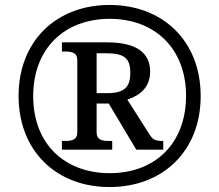

<svg xmlns="http://www.w3.org/2000/svg" viewBox="-20 -745 885 775"><path d="M422 10C636 10 790 -134 790 -357C790 -581 636 -725 422 -725C208 -725 55 -580 55 -358C55 -134 209 10 422 10ZM423 -46C244 -46 114 -161 114 -357C114 -550 241 -669 423 -669C605 -669 731 -549 731 -358C731 -168 608 -46 423 -46ZM230 -141H433V-176H419C393 -176 370 -180 370 -211V-327H419L530 -141H639V-176C606 -176 597 -181 583 -203L494 -343C542 -359 586 -390 586 -456C586 -533 529 -574 413 -574H230V-537H243C269 -537 292 -533 292 -502V-211C292 -180 269 -176 243 -176H230ZM412 -369H370V-530H409C480 -530 506 -511 506 -451C506 -394 483 -369 412 -369Z"/></svg>

Font: Noto Serif Devanagari Medium
Style: Regular
Weight: 500
Designer: Universal Thirst, Indian Type Foundry and the Monotype Design Team
Foundry: Monotype Imaging Inc.
Version: Version 2.004